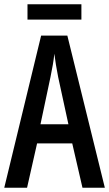

<svg xmlns="http://www.w3.org/2000/svg" viewBox="-20 -881 512 901"><path d="M362 -861H109V-789H362ZM367 0H472L296 -714H173L0 0H107L154 -208H319ZM253 -519 301 -298H170L217 -520C225 -558 232 -597 235 -629C239 -597 245 -559 253 -519Z"/></svg>

Font: Noto Sans Myanmar UI ExtraCondensed Medium
Style: Regular
Weight: 500
Width: 2
Designer: Monotype Design Team
Foundry: Monotype Imaging Inc.
Version: Version 2.103